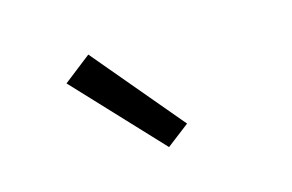

<svg xmlns="http://www.w3.org/2000/svg" viewBox="-48 -902 697 458"><g transform="rotate(-15 300.0 -672.5)"><path d="M322 -541 125 -751 193 -804 378 -584Z"/></g></svg>

Font: Nova Nerd Font
Style: Regular
Weight: 400
Designer: Belleve Invis
Foundry: Belleve Invis
Version: Version 24.1.4; ttfautohint (v1.8.4);Nerd Fonts 3.1.1